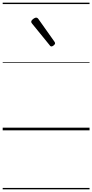

<svg xmlns="http://www.w3.org/2000/svg" viewBox="-20 -968 685 1426"><path d="M362 -623Q359 -623 355.5 -625Q352 -627 349 -632L218 -793Q214 -798 213 -800.5Q212 -803 212 -808Q212 -813 218.5 -820Q225 -827 233.5 -832Q242 -837 248 -837Q258 -837 265 -827L384 -659Q387 -654 388 -651.5Q389 -649 389 -647Q389 -639 379 -631Q369 -623 362 -623ZM0 428H645V438H0ZM0 -20H645V0H0ZM0 -505H645V-500H0ZM0 -948H645V-938H0Z"/></svg>

Font: Playwrite US Modern Guides
Style: Regular
Weight: 400
Designer: Veronika Burian, José Scaglione
Foundry: TypeTogether
Version: Version 1.003